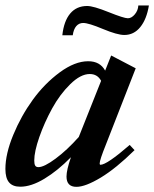

<svg xmlns="http://www.w3.org/2000/svg" viewBox="-28 -687 577 718"><path d="M437 -556.2Q410.6 -556.2 356.9 -578.6Q303.2 -601.1 283.2 -601.1Q267.6 -601.1 257.3 -589.4Q247.1 -577.6 244.1 -555.2H205.1Q210.9 -608.4 234.6 -636.5Q258.3 -664.6 297.9 -664.6Q321.3 -664.6 378.4 -641.6Q435.5 -618.7 450.2 -618.7Q463.9 -618.7 476.1 -633.3Q488.3 -647.9 489.3 -666.5H528.8Q520.5 -615.2 496.6 -585.7Q472.7 -556.2 437 -556.2ZM47.9 11.2Q19.5 11.2 5.9 -4.9Q-7.8 -21 -7.8 -55.2Q-7.8 -111.3 21.5 -182.4Q50.8 -253.4 94.7 -314Q138.7 -374.5 195.3 -416.3Q252 -458 301.8 -458Q346.2 -458 365.2 -422.9L387.7 -479.5L479.5 -431.6L367.7 -145.5Q344.7 -88.4 344.7 -75.7Q344.7 -70.8 347.7 -70.8Q371.6 -70.8 457 -145L475.1 -125.5Q406.2 -57.6 348.9 -22.9Q291.5 11.7 257.8 11.7Q220.7 11.7 220.7 -26.9Q220.7 -50.8 237.3 -99.1Q188 -48.8 138.4 -18.8Q88.9 11.2 47.9 11.2ZM100.1 -86.9Q100.1 -73.7 103.5 -67.9Q106.9 -62 115.7 -62Q137.2 -62 179.9 -93.8Q222.7 -125.5 266.6 -174.8L350.1 -384.8Q336.4 -410.2 307.6 -410.2Q273.4 -410.2 234.6 -372.1Q195.8 -334 167 -281.5Q138.2 -229 119.1 -174.6Q100.1 -120.1 100.1 -86.9Z"/></svg>

Font: Elstob 8pt
Style: Bold Italic
Weight: 700
Italic angle: -20°
Designer: Peter S. Baker
Version: Version 1.015